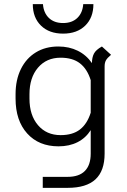

<svg xmlns="http://www.w3.org/2000/svg" viewBox="-20 -705 610 925"><path d="M515 -441Q497 -426 490.5 -414.5Q484 -403 484 -385V35Q484 118 440 159Q396 200 306 200H186V147H306Q361 147 389 118.5Q417 90 417 35V-78Q393 -40 353.5 -20Q314 0 262 0Q167 0 111 -62Q55 -124 55 -230V-251Q55 -320 80.5 -372Q106 -424 152.5 -452.5Q199 -481 261 -481Q313 -481 354.5 -460.5Q396 -440 423 -401Q423 -428 432.5 -446.5Q442 -465 471 -481ZM417 -162V-319Q400 -373 365 -400Q330 -427 272 -427Q204 -427 163 -379Q122 -331 122 -251V-230Q122 -150 163 -102Q204 -54 272 -54Q330 -54 365 -81Q400 -108 417 -162ZM138 -685H187Q190 -643 215.5 -618.5Q241 -594 284 -594Q327 -594 352.5 -618.5Q378 -643 381 -685H430Q430 -620 390.5 -581.5Q351 -543 284 -543Q217 -543 177.5 -581.5Q138 -620 138 -685Z"/></svg>

Font: KoHo
Style: Regular
Weight: 400
Version: Version 1.000; ttfautohint (v1.6)